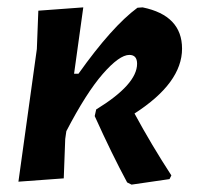

<svg xmlns="http://www.w3.org/2000/svg" viewBox="-20 -489 539 521"><path d="M206 -469 181 -289H193Q284 -417 353 -468L367 -469Q474 -447 474 -357Q474 -264 345 -181Q391 -96 445 -13L440 -3L337 12L325 6Q284 -70 237 -174L241 -192Q352 -260 352 -316Q352 -340 331 -340Q304 -340 259 -288.5Q214 -237 160 -133L157 -112L153 -5L30 4L80 -356L84 -460Z"/></svg>

Font: Alegreya Sans
Style: Bold Italic
Weight: 700
Italic angle: -7°
Designer: Juan Pablo del Peral
Foundry: Huerta Tipografica
Version: Version 2.007